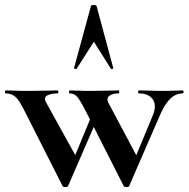

<svg xmlns="http://www.w3.org/2000/svg" viewBox="-37 -750 759 773"><path d="M461 -1 308 -303Q286 -346 274 -360Q262 -374 243 -374Q241 -374 241 -380Q241 -386 243 -386Q258 -386 277 -385Q296 -384 329 -384Q366 -384 392.5 -385Q419 -386 441 -386Q443 -386 443 -380Q443 -374 441 -374Q416 -374 403 -364Q390 -354 400 -335L519 -111L469 -22L578 -285Q595 -326 578 -350Q561 -374 522 -374Q519 -374 519 -380Q519 -386 522 -386Q545 -386 566.5 -385Q588 -384 622 -384Q647 -384 662 -385Q677 -386 699 -386Q702 -386 702 -380Q702 -374 699 -374Q671 -374 648.5 -352.5Q626 -331 606 -284L483 -1Q482 3 472.5 3Q463 3 461 -1ZM215 -1 62 -303Q40 -348 24 -361Q8 -374 -14 -374Q-17 -374 -17 -380Q-17 -386 -14 -386Q3 -386 24.5 -385Q46 -384 83 -384Q120 -384 146.5 -385Q173 -386 195 -386Q198 -386 198 -380Q198 -374 195 -374Q170 -374 153.5 -366Q137 -358 150 -335L274 -111L223 -22L332 -285L360 -284L237 -1Q236 3 226.5 3Q217 3 215 -1ZM419 -476Q421 -474 416 -472.5Q411 -471 409 -474L341 -582L272 -474Q271 -471 265.5 -472.5Q260 -474 261 -476L329 -725Q330 -730 340 -730Q350 -730 352 -725Z"/></svg>

Font: Cormorant Light
Style: Bold
Weight: 700
Version: Version 4.000